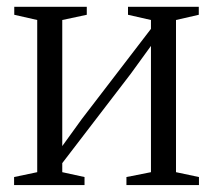

<svg xmlns="http://www.w3.org/2000/svg" viewBox="-20 -532 612 552"><path d="M20.5 0V-23L87 -37V-474.5L21 -489.5V-512.5H229.5V-489.5L159 -474.5V-112L215 -189.5L414 -449V-474.5L348 -489.5V-512.5H551.5V-489.5L486 -474.5V-37L552 -23V0H343.5V-23L414 -37V-400L356 -320L159 -63V-37L223 -23V0Z"/></svg>

Font: Merriweather 120pt Light
Style: Regular
Weight: 300
Version: Version 2.100